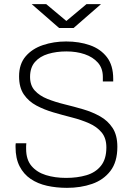

<svg xmlns="http://www.w3.org/2000/svg" viewBox="-20 -896 640 926"><path d="M303 10Q252 10 207 0Q162 -10 128 -33Q94 -56 74.5 -94Q55 -132 55 -187Q55 -191 55 -196Q55 -201 56 -205H107Q106 -198 106 -191.5Q106 -185 106 -178Q106 -126 132 -95.5Q158 -65 201.5 -51.5Q245 -38 299 -38Q353 -38 397 -51Q441 -64 467 -96.5Q493 -129 493 -185Q493 -230 470 -257.5Q447 -285 409.5 -301.5Q372 -318 327 -329.5Q282 -341 237.5 -354Q193 -367 155.5 -387Q118 -407 95 -440.5Q72 -474 72 -528Q72 -587 103.5 -624Q135 -661 187 -678.5Q239 -696 299 -696Q362 -696 413.5 -678Q465 -660 495.5 -620.5Q526 -581 526 -516V-503H476V-525Q476 -567 452 -594Q428 -621 388.5 -634.5Q349 -648 300 -648Q252 -648 212 -636Q172 -624 148.5 -597Q125 -570 125 -525Q125 -484 148 -459Q171 -434 208.5 -419Q246 -404 291 -393Q336 -382 380.5 -369Q425 -356 462.5 -335Q500 -314 523 -279Q546 -244 546 -188Q546 -115 512.5 -71.5Q479 -28 424 -9Q369 10 303 10ZM265 -761 133 -876H203L313 -784H287L397 -876H467L335 -761Z"/></svg>

Font: Chivo Mono Thin
Style: Regular
Weight: 250
Designer: Hector Gatti
Foundry: Omnibus-Type
Version: Version 1.008